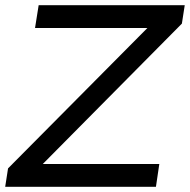

<svg xmlns="http://www.w3.org/2000/svg" viewBox="-21 -720 732 740"><path d="M691 -700 680 -629 144 -88H593L580 0H-1L10 -71L547 -612H114L128 -700Z"/></svg>

Font: TypoPRO Montserrat
Style: Italic
Weight: 400
Italic angle: -11.3°
Designer: Julieta Ulanovsky
Foundry: Julieta Ulanovsky
Version: Version 6.001